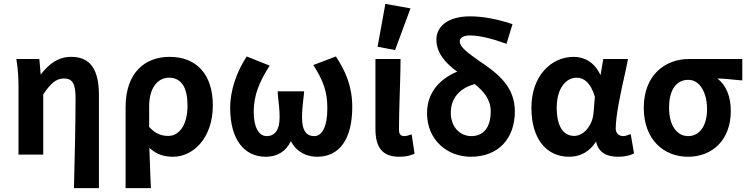

<svg xmlns="http://www.w3.org/2000/svg" viewBox="-20 -794 3844 986"><path d="M64 -491C74 -432 75 -382 75 -345V0H202V-309C242 -369 270 -391 309 -391C352 -391 368 -364 368 -291C368 -169 364 12 360 164V172H488V-306C488 -431 448 -502 346 -502C280 -502 233 -468 189 -411L182 -491Z M755 172C753 130 751 85 750 47C749 20 748 -6 747 -35C785 1 826 11 869 11C972 11 1073 -85 1073 -253C1073 -409 992 -502 851 -502C724 -502 625 -421 625 -243V172ZM848 -395C913 -395 943 -342 943 -252C943 -149 898 -96 845 -96C813 -96 781 -104 746 -142V-249C746 -344 791 -395 848 -395Z M1162 -241C1162 -76 1235 11 1345 11C1399 11 1446 -12 1474 -69C1503 -12 1556 11 1609 11C1722 11 1789 -78 1789 -244C1789 -350 1755 -428 1705 -504L1589 -460C1642 -377 1661 -322 1661 -237C1661 -142 1633 -95 1594 -95C1557 -95 1531 -118 1531 -191C1531 -229 1535 -259 1540 -305L1542 -325H1406L1407 -305C1412 -259 1416 -229 1416 -191C1416 -123 1388 -95 1350 -95C1308 -95 1283 -142 1283 -220C1283 -307 1313 -376 1365 -457L1247 -504C1198 -430 1162 -333 1162 -241Z M1908 -491V-133C1908 -44 1938 11 2030 11C2065 11 2088 5 2109 -5L2094 -104C2077 -98 2065 -95 2057 -95C2038 -95 2029 -104 2029 -127C2029 -197 2032 -290 2035 -383C2036 -417 2037 -459 2037 -491ZM2009 -537 2088 -751 1959 -774 1919 -554Z M2398 11C2539 11 2624 -82 2624 -222C2624 -349 2537 -417 2441 -481C2385 -521 2341 -551 2341 -582C2341 -598 2358 -612 2393 -612C2441 -612 2504 -597 2581 -569L2612 -670C2535 -696 2460 -710 2394 -710C2275 -710 2221 -654 2221 -591C2221 -520 2270 -468 2328 -426C2240 -390 2173 -320 2173 -213C2173 -73 2279 11 2398 11ZM2295 -215C2295 -291 2342 -342 2418 -362C2464 -325 2500 -284 2500 -222C2500 -141 2464 -95 2400 -95C2344 -95 2295 -140 2295 -215Z M2903 11C2960 11 3008 -15 3041 -67C3053 -12 3093 11 3155 11C3189 11 3217 4 3236 -6L3219 -105C3204 -100 3190 -95 3181 -95C3160 -95 3142 -108 3142 -134C3142 -202 3169 -327 3194 -436L3205 -491H3078L3064 -408C3032 -476 2980 -502 2926 -502C2812 -502 2709 -406 2709 -240C2709 -81 2786 11 2903 11ZM2941 -395C2979 -395 3013 -370 3035 -297L3028 -214C3023 -149 2977 -96 2929 -96C2873 -96 2839 -145 2839 -241C2839 -345 2890 -395 2941 -395Z M3513 11C3640 11 3733 -77 3733 -224C3733 -298 3709 -357 3664 -391C3700 -390 3730 -387 3768 -383L3792 -381V-491H3518C3398 -491 3286 -411 3286 -240C3286 -78 3388 11 3513 11ZM3416 -240C3416 -339 3457 -384 3515 -384C3576 -384 3611 -315 3611 -234C3611 -147 3572 -95 3514 -95C3456 -95 3416 -150 3416 -240Z"/></svg>

Font: Source Sans Pro SemBd
Style: Regular
Weight: 700
Designer: Paul D. Hunt
Foundry: Adobe Systems Incorporated
Version: Version 2.020;PS 2.0;hotconv 1.0.86;makeotf.lib2.5.63406